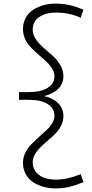

<svg xmlns="http://www.w3.org/2000/svg" viewBox="-20 -882 512 1069"><path d="M291 118.2Q353 118.2 429.2 87.9L444.8 131.8Q402.8 149.4 367.2 158.2Q331.5 167 287.1 167Q253.9 167 222.9 158.4Q191.9 149.9 165.8 133.3Q139.6 116.7 123.8 88.4Q107.9 60.1 107.9 23.9Q107.9 -4.4 120.8 -31.2Q133.8 -58.1 153.3 -77.6Q172.9 -97.2 195.6 -118.2Q218.3 -139.2 237.8 -156.5Q257.3 -173.8 270.3 -195.3Q283.2 -216.8 283.2 -237.8Q283.2 -278.3 245.8 -302.5Q208.5 -326.7 137.2 -326.2H85.9V-369.1H137.2Q208.5 -369.1 245.8 -393.1Q283.2 -417 283.2 -456.1Q283.2 -475.6 273.4 -494.4Q263.7 -513.2 248.3 -528.8Q232.9 -544.4 214.4 -560.3Q195.8 -576.2 177 -593.3Q158.2 -610.4 142.8 -628.4Q127.4 -646.5 117.7 -669.9Q107.9 -693.4 107.9 -719.2Q107.9 -755.4 123.8 -783.7Q139.6 -812 166 -828.6Q192.4 -845.2 223.1 -853.5Q253.9 -861.8 287.1 -861.8Q332 -861.8 368.2 -853.5Q404.3 -845.2 444.8 -828.1L429.2 -783.2Q367.2 -812 291 -812Q272.5 -812 254.9 -809.1Q237.3 -806.2 220.2 -799.1Q203.1 -792 190.4 -781.5Q177.7 -771 169.9 -754.2Q162.1 -737.3 162.1 -716.8Q162.1 -689.5 179.7 -663.6Q197.3 -637.7 222.4 -616.2Q247.6 -594.7 272.7 -572.3Q297.9 -549.8 315.4 -520.3Q333 -490.7 333 -458Q333 -417 304.7 -388.2Q276.4 -359.4 225.1 -347.2Q275.9 -335.9 304.4 -306.6Q333 -277.3 333 -235.8Q333 -211.9 323.5 -189.7Q314 -167.5 299.1 -150.1Q284.2 -132.8 265.9 -116.5Q247.6 -100.1 229.2 -84.2Q210.9 -68.4 196 -52.5Q181.2 -36.6 171.6 -17.3Q162.1 2 162.1 22Q162.1 55.7 182.6 78.4Q203.1 101.1 231 109.6Q258.8 118.2 291 118.2Z"/></svg>

Font: BioRhyme Light
Style: Regular
Weight: 300
Designer: Aoife Mooney
Foundry: Aoife Mooney Type
Version: Version 1.500;PS 001.500;hotconv 1.0.88;makeotf.lib2.5.64775